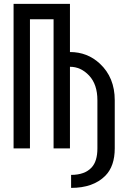

<svg xmlns="http://www.w3.org/2000/svg" viewBox="-20 -752 626 973"><path d="M48.8 0V-732.4H334.5V-488.3Q422.9 -488.3 485.8 -429.7Q561.5 -359.4 561.5 -244.1V0Q561.5 90.3 513.7 138.7Q452.6 200.2 340.3 200.2V134.3Q409.7 134.3 444.3 96.7Q473.6 64.9 473.6 0V-244.1Q473.6 -324.2 431.6 -369.1Q389.6 -413.6 334.5 -413.6V0H251.5V-654.3H131.8V0Z"/></svg>

Font: Consola Mono
Style: Book
Weight: 400
Monospace: yes
Designer: Wojciech Kalinowski "wmk69" (wmk69@o2.pl)
Foundry: Wojciech Kalinowski "wmk69" (wmk69@o2.pl)
Version: Version 2.1.0